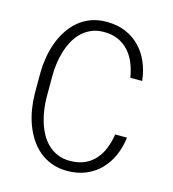

<svg xmlns="http://www.w3.org/2000/svg" viewBox="-109 -811 817 909"><g transform="rotate(15 300.0 -356.0)"><path d="M536.6 -215.8Q530.8 -168 512.7 -126.7Q494.6 -85.4 464.8 -54.9Q435.1 -24.4 394.3 -7.3Q353.5 9.8 302.7 9.8Q260.3 9.8 225.8 -3.2Q191.4 -16.1 164.8 -38.6Q138.2 -61 118.7 -91.3Q99.1 -121.6 86.4 -156.5Q73.7 -191.4 67.6 -229Q61.5 -266.6 61 -303.7V-406.7Q61.5 -443.8 67.6 -481.4Q73.7 -519 86.4 -554Q99.1 -588.9 118.7 -619.1Q138.2 -649.4 164.8 -672.1Q191.4 -694.8 225.8 -707.8Q260.3 -720.7 302.7 -720.7Q354.5 -720.7 395.3 -703.6Q436 -686.5 465.8 -656Q495.6 -625.5 513.4 -584Q531.2 -542.5 536.6 -493.7H478.5Q472.7 -530.3 459.7 -562.5Q446.8 -594.7 425.3 -618.9Q403.8 -643.1 373.5 -657Q343.3 -670.9 302.7 -670.9Q268.1 -670.9 241.2 -659.2Q214.4 -647.5 194.1 -627.9Q173.8 -608.4 159.7 -582.3Q145.5 -556.2 136.7 -526.9Q127.9 -497.6 123.8 -467Q119.6 -436.5 119.6 -407.7V-303.7Q119.6 -274.9 123.8 -244.1Q127.9 -213.4 136.7 -184.1Q145.5 -154.8 159.7 -128.7Q173.8 -102.5 194.1 -82.8Q214.4 -63 241.2 -51.3Q268.1 -39.6 302.7 -39.6Q343.8 -39.6 374.3 -53Q404.8 -66.4 426 -90.3Q447.3 -114.3 460.2 -146.5Q473.1 -178.7 478.5 -215.8Z"/></g></svg>

Font: Roboto Mono Light
Style: Regular
Weight: 300
Designer: Google
Version: Version 2.000985; 2015; ttfautohint (v1.3)